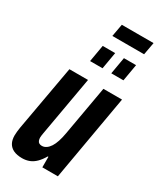

<svg xmlns="http://www.w3.org/2000/svg" viewBox="-221 -944 853 1027"><g transform="rotate(30 205.5 -430.5)"><path d="M104 12Q72 12 51 2Q30 -8 19.5 -27Q9 -46 9 -74Q9 -85 10.5 -98Q12 -111 14 -124L86 -527H201L136 -158Q135 -151 134 -145Q133 -139 133 -133Q133 -123 136 -114.5Q139 -106 146 -102Q153 -98 163 -98Q177 -98 189.5 -106.5Q202 -115 212 -130.5Q222 -146 229.5 -169Q237 -192 242 -221L296 -527H411L319 0H223V-65H219Q204 -39 186.5 -21.5Q169 -4 148.5 4Q128 12 104 12ZM160 -620 178 -724H255L237 -620ZM291 -620 309 -724H384L366 -620ZM196 -796 210 -873H406L392 -796Z"/></g></svg>

Font: Archivo ExtraCondensed
Style: Bold Italic
Weight: 700
Width: 2
Italic angle: -10°
Designer: Hector Gatti
Foundry: Omnibus-Type
Version: Version 2.001